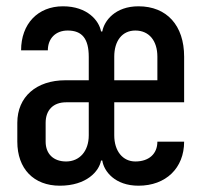

<svg xmlns="http://www.w3.org/2000/svg" viewBox="-20 -580 640 610"><path d="M170 10C255 10 295 -36 301 -70H305C310 -36 345 10 420 10C507 10 565 -46 565 -130H480C480 -91 453 -67 410 -67C370 -67 343 -100 343 -150V-255H565V-400C565 -499 510 -560 420 -560C346 -560 311 -514 305 -480H301C295 -514 258 -560 180 -560C100 -560 47 -504 47 -420H132C132 -458 157 -483 195 -483C241 -483 262 -457 262 -399V-325H188C95 -325 35 -272 35 -190V-130C35 -44 87 10 170 10ZM343 -400C343 -450 368 -483 410 -483C454 -483 480 -450 480 -400V-325H343ZM190 -67C150 -67 125 -91 125 -130V-190C125 -230 149 -255 190 -255H262V-150C262 -100 233 -67 190 -67Z"/></svg>

Font: Tekne LDO
Style: Regular
Weight: 400
Monospace: yes
Designer: Alessio Laiso, Mario Rullo, Paolo Rosset
Foundry: Alessio Laiso
Version: Version 1.000;hotconv 1.0.109;makeotfexe 2.5.65596